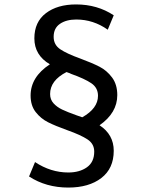

<svg xmlns="http://www.w3.org/2000/svg" viewBox="-20 -703 643 866"><path d="M493 -23Q493 57 437 100Q381 143 288 143Q188 143 111 93L138 28Q209 75 288 75Q339 75 372 51.5Q405 28 405 -19Q405 -54 375 -74Q345 -94 283 -116Q230 -135 197 -151.5Q164 -168 141 -197.5Q118 -227 118 -272Q118 -356 205 -413Q135 -454 135 -530Q135 -604 187 -643.5Q239 -683 323 -683Q419 -683 493 -634L466 -569Q401 -615 324 -615Q279 -615 250.5 -595.5Q222 -576 222 -537Q222 -501 251.5 -481Q281 -461 342 -439Q396 -419 429 -402Q462 -385 485.5 -353.5Q509 -322 509 -274Q509 -194 429 -138Q493 -96 493 -23ZM325 -183 351 -174Q422 -214 422 -271Q422 -307 392 -327.5Q362 -348 300 -370Q295 -373 289.5 -374.5Q284 -376 280 -378Q206 -340 206 -279Q206 -254 221.5 -237Q237 -220 260 -209Q283 -198 325 -183Z"/></svg>

Font: Martel Sans
Style: Regular
Weight: 400
Designer: Dan Reynolds and Mathieu Réguer
Foundry: Dan Reynolds and Mathieu Réguer
Version: Version 1.002; ttfautohint (v1.1) -l 5 -r 5 -G 72 -x 0 -D la